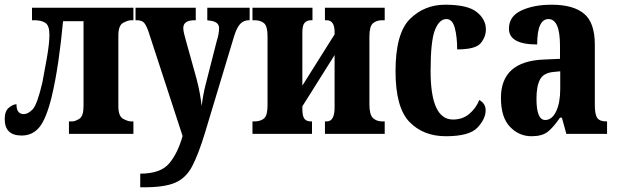

<svg xmlns="http://www.w3.org/2000/svg" viewBox="-20 -569 2623 816"><path d="M72 7Q118 7 147 -28Q176 -63 199 -155Q216 -226 228 -309Q240 -392 248 -479H335V-118Q335 -75 317 -64Q299 -53 287 -53H273V0H547V-53H537Q524 -53 503.5 -64Q483 -75 483 -118V-418Q483 -461 503.5 -472Q524 -483 537 -483H547V-536H116V-483H127Q155 -483 172.5 -472Q190 -461 190 -421Q190 -384 179 -321.5Q168 -259 160 -218Q138 -124 118.5 -104Q99 -84 81 -84Q50 -84 50 -126Q36 -126 18 -111.5Q0 -97 0 -63Q0 7 72 7Z M576 227H593Q679 227 724.5 207.5Q770 188 796.5 138Q823 88 851 -4L974 -412Q986 -452 1001 -467.5Q1016 -483 1038 -483H1041V-536H861V-483L865 -482Q911 -479 911 -450Q911 -424 901 -394L853 -206Q843 -166 837 -118Q835 -139 829.5 -170.5Q824 -202 814 -239L770 -397Q766 -412 762.5 -425.5Q759 -439 759 -450Q759 -483 808 -483H812V-536H556V-483H561Q580 -483 590 -474.5Q600 -466 611 -435L756 9Q736 81 699.5 125Q663 169 576 169Z M1053 0H1306V-53H1300Q1283 -53 1274 -64Q1265 -75 1265 -107V-117L1402 -335V-112Q1402 -53 1369 -53H1361V0H1615V-53H1605Q1580 -53 1565 -67.5Q1550 -82 1550 -125V-414Q1550 -457 1565 -470Q1580 -483 1605 -483H1615V-536H1361V-483H1368Q1402 -483 1402 -433V-423L1265 -205V-431Q1265 -462 1275 -472.5Q1285 -483 1301 -483H1308V-536H1053V-483H1062Q1087 -483 1102 -470.5Q1117 -458 1117 -415V-121Q1117 -78 1102 -65.5Q1087 -53 1062 -53H1053Z M1875 10Q1975 10 2009.5 -27Q2044 -64 2044 -100Q2044 -129 2017 -144Q2003 -109 1974.5 -85Q1946 -61 1905 -61Q1810 -61 1810 -267Q1810 -395 1828.5 -441.5Q1847 -488 1877 -488Q1903 -488 1913 -450Q1923 -412 1923 -359Q2001 -359 2023 -385.5Q2045 -412 2045 -444Q2045 -487 2006 -518Q1967 -549 1872 -549Q1784 -549 1722.5 -488.5Q1661 -428 1661 -266Q1661 -112 1720 -51Q1779 10 1875 10Z M2239 10Q2284 10 2308 -9Q2332 -28 2360 -69H2368L2387 0H2560V-53H2557Q2529 -53 2518.5 -67.5Q2508 -82 2508 -123V-379Q2508 -473 2462 -511Q2416 -549 2324 -549Q2249 -549 2196 -524.5Q2143 -500 2143 -447Q2143 -380 2263 -380Q2263 -488 2311 -488Q2360 -488 2360 -374V-319L2292 -316Q2109 -309 2109 -153Q2109 -70 2147.5 -30Q2186 10 2239 10ZM2297 -59Q2260 -59 2260 -149Q2260 -203 2275 -231Q2290 -259 2331 -263L2361 -266V-191Q2361 -132 2343.5 -95.5Q2326 -59 2297 -59Z"/></svg>

Font: Noto Serif ExtraCondensed Extra
Style: Regular
Weight: 800
Width: 3
Designer: Monotype Design Team
Foundry: Monotype Imaging Inc.
Version: Version 1.002